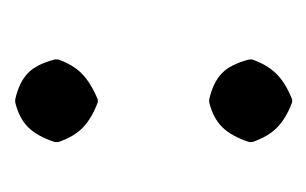

<svg xmlns="http://www.w3.org/2000/svg" viewBox="-98 -356 415 260"><g transform="rotate(90 110.0 -226.5)"><path d="M61 -92.8V-97.2Q67.9 -117.2 80.3 -129.4Q92.8 -141.6 115.2 -150.9H119.1Q141.1 -142.6 153.6 -130.4Q166 -118.2 172.9 -97.2V-92.8Q165 -68.8 152.8 -56.6Q140.6 -44.4 119.1 -39.1H115.2Q91.8 -44.4 79.6 -56.2Q67.4 -67.9 61 -92.8ZM61 -356V-359.9Q67.9 -379.9 80.3 -392.6Q92.8 -405.3 115.2 -414.1H119.1Q141.1 -405.8 153.6 -393.3Q166 -380.9 172.9 -359.9V-356Q165 -332 152.8 -319.6Q140.6 -307.1 119.1 -301.8H115.2Q91.8 -307.1 79.6 -319.1Q67.4 -331.1 61 -356Z"/></g></svg>

Font: Linux Biolinum
Style: Regular
Weight: 400
Designer: Philipp H. Poll
Foundry: Philipp H. Poll
Version: Version 0.6.4